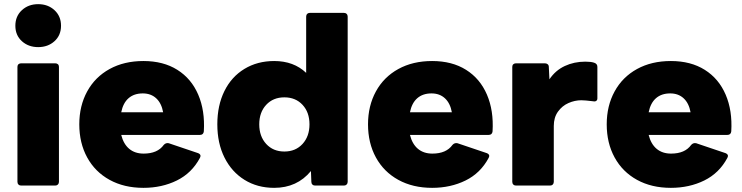

<svg xmlns="http://www.w3.org/2000/svg" viewBox="-20 -852 3574 925"><path d="M54 -728Q54 -774 85.5 -803Q117 -832 164 -832Q211 -832 242.5 -803Q274 -774 274 -728Q274 -682 242.5 -653.5Q211 -625 164 -625Q117 -625 85.5 -653.5Q54 -682 54 -728ZM82 -547H246Q254 -547 259 -542.5Q264 -538 264 -530V24Q264 32 259 37Q254 42 246 42H82Q74 42 69 37Q64 32 64 24V-530Q64 -538 69 -542.5Q74 -547 82 -547Z M362 -253Q362 -342 400 -411.5Q438 -481 508 -519.5Q578 -558 671 -558Q767 -558 834.5 -515.5Q902 -473 935 -396Q968 -319 962 -219Q960 -202 943 -202H564Q575 -158 602.5 -135Q630 -112 672 -112Q739 -112 769 -154Q779 -165 793 -162L935 -114Q946 -109 946 -101Q946 -97 943 -91Q904 -18 832 17.5Q760 53 671 53Q578 53 508 14.5Q438 -24 400 -93.5Q362 -163 362 -253ZM668 -402Q626 -402 599.5 -379Q573 -356 564 -311H766Q758 -355 732.5 -378.5Q707 -402 668 -402Z M1027 -253Q1027 -344 1061 -413Q1095 -482 1157.5 -520Q1220 -558 1301 -558Q1395 -558 1455 -501V-772Q1455 -780 1460 -785Q1465 -790 1473 -790H1637Q1645 -790 1650 -785Q1655 -780 1655 -772V24Q1655 32 1650 37Q1645 42 1637 42H1498Q1490 42 1485 37Q1480 32 1480 24L1478 -28Q1411 53 1301 53Q1220 53 1158 14.5Q1096 -24 1061.5 -93Q1027 -162 1027 -253ZM1350 -122Q1404 -122 1437.5 -158.5Q1471 -195 1471 -253Q1471 -311 1437.5 -347Q1404 -383 1350 -383Q1296 -383 1262.5 -347Q1229 -311 1229 -253Q1229 -195 1262.5 -158.5Q1296 -122 1350 -122Z M1753 -253Q1753 -342 1791 -411.5Q1829 -481 1899 -519.5Q1969 -558 2062 -558Q2158 -558 2225.5 -515.5Q2293 -473 2326 -396Q2359 -319 2353 -219Q2351 -202 2334 -202H1955Q1966 -158 1993.5 -135Q2021 -112 2063 -112Q2130 -112 2160 -154Q2170 -165 2184 -162L2326 -114Q2337 -109 2337 -101Q2337 -97 2334 -91Q2295 -18 2223 17.5Q2151 53 2062 53Q1969 53 1899 14.5Q1829 -24 1791 -93.5Q1753 -163 1753 -253ZM2059 -402Q2017 -402 1990.5 -379Q1964 -356 1955 -311H2157Q2149 -355 2123.5 -378.5Q2098 -402 2059 -402Z M2448 24V-530Q2448 -538 2453 -542.5Q2458 -547 2466 -547H2605Q2613 -547 2618.5 -542.5Q2624 -538 2624 -530L2627 -470Q2656 -513 2701 -534Q2746 -555 2800 -555Q2827 -555 2842 -550Q2858 -545 2858 -530V-378Q2858 -370 2852.5 -366Q2847 -362 2838 -364Q2798 -369 2781 -369Q2749 -369 2718.5 -355.5Q2688 -342 2668 -314Q2648 -286 2648 -245V24Q2648 32 2643 37Q2638 42 2630 42H2466Q2458 42 2453 37Q2448 32 2448 24Z M2903 -253Q2903 -342 2941 -411.5Q2979 -481 3049 -519.5Q3119 -558 3212 -558Q3308 -558 3375.5 -515.5Q3443 -473 3476 -396Q3509 -319 3503 -219Q3501 -202 3484 -202H3105Q3116 -158 3143.5 -135Q3171 -112 3213 -112Q3280 -112 3310 -154Q3320 -165 3334 -162L3476 -114Q3487 -109 3487 -101Q3487 -97 3484 -91Q3445 -18 3373 17.5Q3301 53 3212 53Q3119 53 3049 14.5Q2979 -24 2941 -93.5Q2903 -163 2903 -253ZM3209 -402Q3167 -402 3140.5 -379Q3114 -356 3105 -311H3307Q3299 -355 3273.5 -378.5Q3248 -402 3209 -402Z"/></svg>

Font: LINE Seed JP_TTF ExtraBold
Style: Regular
Weight: 800
Designer: LY Corporation & Fontrix & Fontworks
Version: Version 1.015